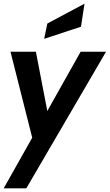

<svg xmlns="http://www.w3.org/2000/svg" viewBox="-23 -781 596 1043"><path d="M-3 242 152 -33 34 -500H172L234 -178L415 -500H553L120 242ZM217 -570 234 -653 436 -761 417 -636Z"/></svg>

Font: Cabin VF Beta
Style: Italic
Weight: 400
Italic angle: -7°
Designer: Pablo Impallari
Foundry: Pablo Impallari. http://www.impallari.com Igino Marini. http://www.ikern.com
Version: Version 2.300